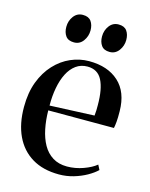

<svg xmlns="http://www.w3.org/2000/svg" viewBox="-110 -783 679 867"><g transform="rotate(15 229.0 -350.0)"><path d="M250 11.5Q175.5 11.5 124 -19.5Q72.5 -50.5 45.8 -107.2Q19 -164 19 -242.5Q19 -309 38.2 -360Q57.5 -411 90.5 -446.5Q123.5 -482 165 -500Q206.5 -518 250.5 -518Q338 -518 389.2 -471.2Q440.5 -424.5 441.5 -335Q442 -304 440.2 -285.5Q438.5 -267 436 -255.5H129Q129.5 -209.5 137.8 -169.2Q146 -129 163.2 -98.2Q180.5 -67.5 208.5 -50Q236.5 -32.5 275.5 -32.5Q314 -32.5 351.5 -46Q389 -59.5 410.5 -77.5L422 -55Q405 -38.5 378 -23.2Q351 -8 318 1.8Q285 11.5 250 11.5ZM129 -278 337 -287Q338.5 -300.5 338.8 -312.2Q339 -324 339 -336.5Q339 -411.5 318.2 -452Q297.5 -492.5 249.5 -492.5Q219 -492.5 196 -475.8Q173 -459 158 -429.5Q143 -400 135.8 -361Q128.5 -322 129 -278ZM161 -582Q134 -582 122 -598.8Q110 -615.5 110 -641Q110 -669.5 126.2 -691Q142.5 -712.5 168.5 -712.5H169.5Q196 -712.5 208 -695.8Q220 -679 220 -653.5Q220 -626 204 -604Q188 -582 161.5 -582ZM327.5 -582Q301 -582 289 -598.8Q277 -615.5 277 -641Q277 -669.5 293.2 -691Q309.5 -712.5 335.5 -712.5H336.5Q363 -712.5 375 -695.8Q387 -679 387 -653.5Q387 -626 370.8 -604Q354.5 -582 328.5 -582Z"/></g></svg>

Font: Merriweather 144pt
Style: Regular
Weight: 400
Version: Version 2.100